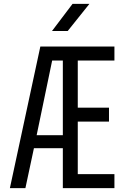

<svg xmlns="http://www.w3.org/2000/svg" viewBox="-20 -970 640 990"><path d="M31 0 188 -730H570V-658H381V-415H542V-343H381V-72H570V0H304V-206H155L111 0ZM169 -273H304V-658H249ZM248 -810 354 -950H441L329 -810Z"/></svg>

Font: JetBrains Mono NL Light
Style: Regular
Weight: 300
Monospace: yes
Designer: Philipp Nurullin, Konstantin Bulenkov
Foundry: JetBrains
Version: Version 2.305; ttfautohint (v1.8.4.7-5d5b)